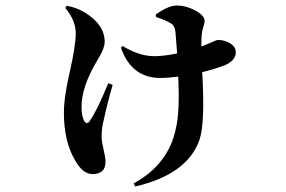

<svg xmlns="http://www.w3.org/2000/svg" viewBox="-20 -596 1040 697"><path d="M389 -288Q371 -227 354 -149Q349 -129 349 -97Q349 -83 356 -53Q363 -24 363 -9Q363 36 316 36Q280 36 252 -15Q212 -83 212 -187Q212 -244 234 -338Q255 -432 255 -475Q255 -522 217 -567L222 -575Q258 -569 289 -550Q360 -506 360 -444Q360 -419 332 -375Q276 -281 276 -208Q276 -176 285 -158Q295 -141 306 -157Q334 -198 373 -294ZM545 -543Q591 -576 622 -576Q654 -576 687 -559Q723 -540 723 -519Q723 -513 718 -498Q713 -482 712 -468Q711 -456 711 -427L735 -437Q767 -451 770 -451Q796 -451 815 -439Q836 -426 836 -406Q836 -378 800 -361Q770 -348 714 -334Q725 -148 704 -88Q660 37 471 81L465 70Q593 0 619 -132Q633 -190 627 -318Q589 -313 562 -313Q457 -313 419 -423L425 -429Q486 -392 540 -392Q573 -392 623 -402L617 -480Q614 -503 602 -510Q582 -523 547 -534Z"/></svg>

Font: Source Han Serif JP
Style: Bold
Weight: 700
Designer: Ryoko NISHIZUKA  (kana & ideographs); Frank Grießhammer (Latin, Greek & Cyrillic); Wenlong ZHANG  (bopomofo); Sandoll Co
Foundry: Adobe Systems Incorporated
Version: Version 1.000;PS 1;hotconv 16.6.53;makeotf.lib2.5.65590